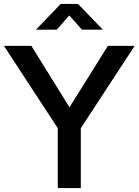

<svg xmlns="http://www.w3.org/2000/svg" viewBox="-26 -964 710 984"><path d="M158.2 -812 285.2 -943.8H374L501 -812H394L329.1 -884.8L265.1 -812ZM270 0V-307.1L-5.9 -729H134.8L330.1 -414.1L526.9 -729H664.1L388.2 -307.1V0Z"/></svg>

Font: BDO Grotesk Medium
Style: Regular
Weight: 500
Designer: Deni Anggara
Foundry: Lokal Container
Version: Version 2.000